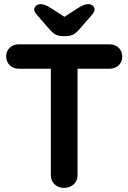

<svg xmlns="http://www.w3.org/2000/svg" viewBox="-20 -916 626 936"><path d="M358 -61V-581H515C550 -581 576 -605 576 -640C576 -675 550 -700 515 -700H71C36 -700 10 -675 10 -641C10 -606 36 -581 71 -581H228V-61C228 -26 255 0 292 0C330 0 358 -26 358 -61ZM302 -740C329 -740 346 -750 363 -769L426 -841C438 -855 441 -861 441 -871C441 -883 428 -896 410 -896C397 -896 382 -891 359 -876L294 -834L229 -876C207 -890 191 -896 178 -896C160 -896 147 -883 147 -871C147 -861 150 -855 162 -841L225 -769C242 -750 259 -740 286 -740Z"/></svg>

Font: Hotpoint
Style: Bold
Weight: 700
Designer: Andrew Paglinawan, Luciano Perondi, Riccardo Olocco
Foundry: CAST Cooperativa Anonima Servizi Tipografici
Version: Version 1.000;PS 2.1;hotconv 16.6.51;makeotf.lib2.5.65220